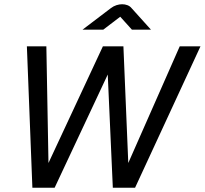

<svg xmlns="http://www.w3.org/2000/svg" viewBox="-20 -887 967 907"><path d="M133 0 107 -668H199L209 -117L466 -668H563L586 -117L829 -668H927L618 0H513L489 -535L238 0ZM370 -747 503 -848Q516 -858 530 -862.5Q544 -867 557 -867Q570 -867 582 -862.5Q594 -858 602 -848L693 -747H603L548 -808L468 -747Z"/></svg>

Font: Atkinson Hyperlegible Next
Style: Italic
Weight: 400
Italic angle: -12°
Designer: Elliott Scott, Megan Eiswerth, Linus Boman, Theodore Petrosky, Letters from Sweden
Foundry: Applied Design Works, Letters from Sweden
Version: Version 2.001